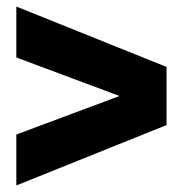

<svg xmlns="http://www.w3.org/2000/svg" viewBox="-20 -627 560 588"><path d="M30 -59V-215L346 -333L30 -451V-607L490 -422V-244Z"/></svg>

Font: Gontserrat Black
Style: Regular
Weight: 900
Designer: Julieta Ulanovsky
Foundry: Julieta Ulanovsky
Version: Version 6.001